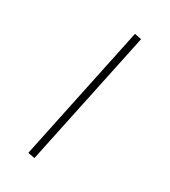

<svg xmlns="http://www.w3.org/2000/svg" viewBox="-130 -797 790 893"><g transform="rotate(20 265.0 -350.5)"><path d="M385 -702 420 -688 143 1 108 -12Z"/></g></svg>

Font: Panefresco 1wt
Style: Regular
Weight: 250
Version: Version 1.000